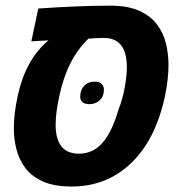

<svg xmlns="http://www.w3.org/2000/svg" viewBox="-20 -662 657 691"><path d="M237.8 9.3Q174.8 9.3 134.3 -9Q93.8 -27.3 71 -57.6Q48.3 -87.9 39.1 -125Q29.8 -162.1 29.8 -199.2Q29.8 -251.5 43.5 -315.9Q71.8 -447.8 154.3 -516.6Q144.5 -516.1 124 -515.1Q103.5 -514.2 92.8 -513.2L117.7 -631.3Q187 -636.2 252 -638.9Q316.9 -641.6 377.4 -641.6Q439.9 -641.6 480.7 -623.3Q521.5 -605 544.7 -574.5Q567.9 -543.9 577.1 -506.1Q586.4 -468.3 586.4 -428.7Q586.4 -377.4 573.7 -315.9Q540 -159.2 451.9 -75Q363.8 9.3 237.8 9.3ZM264.2 -108.9Q314.5 -108.9 348.6 -147.7Q382.8 -186.5 405.8 -265.6Q421.4 -304.7 429 -347.7Q436.5 -390.6 436.5 -420.4Q436.5 -477.1 412.6 -502.9Q392.1 -525.4 354 -525.4Q340.8 -525.4 324.5 -524.7Q308.1 -523.9 298.3 -522.9Q221.2 -449.2 193.4 -315.9Q180.2 -255.4 180.2 -213.4Q180.2 -108.9 264.2 -108.9ZM302.2 -287.1Q283.7 -287.1 276.1 -295.2Q268.6 -303.2 268.6 -313Q268.6 -337.9 282.7 -353Q296.9 -368.2 319.8 -368.2Q338.4 -368.2 346.2 -359.4Q354 -350.6 354 -340.8Q354 -314.5 338.6 -300.8Q323.2 -287.1 302.2 -287.1Z"/></svg>

Font: Open Sans
Style: Bold Italic
Weight: 700
Italic angle: -12°
Designer: Monotype Design Team
Foundry: Monotype Imaging Inc.
Version: Version 3.003; ttfautohint (v1.8.4)